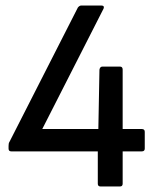

<svg xmlns="http://www.w3.org/2000/svg" viewBox="-20 -675 567 695"><path d="M344 0Q334 0 334 -10V-127H21Q11 -127 11 -137V-147Q11 -157 14 -161L262 -648Q268 -655 274 -655H347Q353 -655 355 -652Q357 -649 355 -644L133 -208H336L340 -423Q342 -434 351 -434H414Q424 -434 424 -423V-208H493Q504 -208 504 -198V-137Q504 -127 493 -127H424V-10Q424 0 414 0Z"/></svg>

Font: Sofia Sans Semi Condensed Medium
Style: Regular
Weight: 500
Designer: Botio Nikoltchev, Ani Petrova
Foundry: lettersoup
Version: Version 4.100